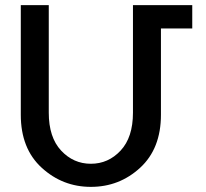

<svg xmlns="http://www.w3.org/2000/svg" viewBox="-20 -721 804 748"><path d="M61 -701H170V-282Q170 -186 218 -134.5Q266 -83 334 -83Q402 -83 450 -134.5Q498 -186 498 -282V-701H729V-610H607V-274Q607 -142 526 -67.5Q445 7 334 7Q224 7 142.5 -67.5Q61 -142 61 -274Z"/></svg>

Font: LT Superior Semi-bold
Style: Regular
Weight: 600
Designer: Daniel Lyons
Foundry: LyonsType
Version: Version 1.0